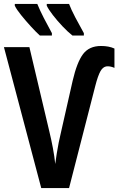

<svg xmlns="http://www.w3.org/2000/svg" viewBox="-20 -953 602 973"><path d="M526 -617Q503 -617 489.5 -593Q476 -569 463 -518L330 0H189L0 -714H129L230 -287Q240 -246 248 -203Q256 -160 260 -122Q263 -146 267.5 -174.5Q272 -203 277.5 -230.5Q283 -258 288 -278L348 -543Q370 -638 401 -679Q432 -720 492 -720Q532 -720 560 -707V-609Q542 -617 526 -617ZM330 -933Q340 -906 362 -864Q384 -822 405 -785V-773H347Q324 -791 297 -819.5Q270 -848 248 -876.5Q226 -905 217 -924V-933ZM169 -933Q182 -901 202 -862Q222 -823 243 -785V-773H182Q162 -791 136 -819.5Q110 -848 87 -876.5Q64 -905 55 -924V-933Z"/></svg>

Font: Noto Sans Disp Cond SemBd
Style: Regular
Weight: 600
Width: 3
Designer: Monotype Design Team
Foundry: Monotype Imaging Inc.
Version: Version 2.000;GOOG;noto-source:20170915:90ef993387c0; ttfaut